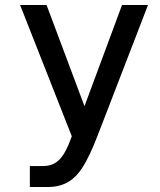

<svg xmlns="http://www.w3.org/2000/svg" viewBox="-20 -749 642 769"><path d="M99.6 0H171.9C239.3 0 279.3 -30.8 309.1 -76.2C330.6 -108.9 352.1 -156.7 371.6 -207.5L572.8 -729H468.8L318.4 -323.7L166.5 -729H60.5L267.6 -203.1C260.7 -184.6 257.8 -177.2 253.4 -167C231.9 -117.2 205.6 -84 152.8 -84H99.6Z"/></svg>

Font: Hack
Style: Regular
Weight: 400
Monospace: yes
Designer: Christopher Simpkins
Foundry: Christopher Simpkins
Version: Version 2.010